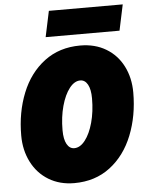

<svg xmlns="http://www.w3.org/2000/svg" viewBox="-60 -955 771 1015"><g transform="rotate(-5 325.0 -447.5)"><path d="M35 -263Q35 -386 76 -488Q117 -590 196.5 -650Q276 -710 387 -710Q465 -710 523.5 -675Q582 -640 613.5 -578Q645 -516 645 -438Q645 -315 604 -212Q563 -109 483.5 -48.5Q404 12 293 12Q216 12 157.5 -23.5Q99 -59 67 -122Q35 -185 35 -263ZM309 -172Q340 -172 366.5 -206Q393 -240 409 -298Q425 -356 425 -426Q425 -474 410.5 -500Q396 -526 371 -526Q340 -526 313.5 -492Q287 -458 271 -400Q255 -342 255 -272Q255 -224 269.5 -198Q284 -172 309 -172ZM238 -907H630L601 -770H209Z"/></g></svg>

Font: Azeret Mono Black
Style: Italic
Weight: 900
Italic angle: -12°
Designer: Martin Vácha
Foundry: Displaay
Version: Version 1.000; Glyphs 3.0.3, build 3074